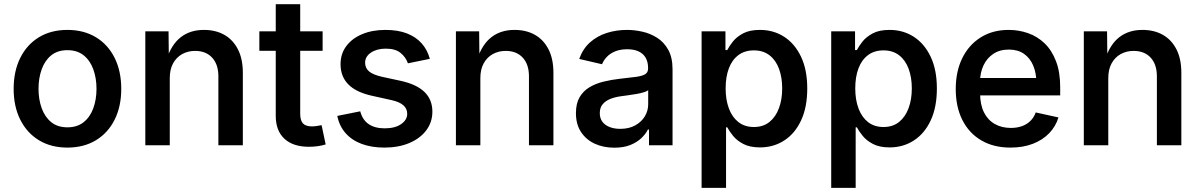

<svg xmlns="http://www.w3.org/2000/svg" viewBox="-20 -696 5750 920"><path d="M303.2 11.2Q224.6 11.2 166.7 -23.9Q108.9 -59.1 77.1 -122.6Q45.4 -186 45.4 -270Q45.4 -355 77.1 -418.7Q108.9 -482.4 166.7 -517.6Q224.6 -552.7 303.2 -552.7Q381.3 -552.7 439.5 -517.6Q497.6 -482.4 529.3 -418.7Q561 -355 561 -270Q561 -186 529.3 -122.6Q497.6 -59.1 439.5 -23.9Q381.3 11.2 303.2 11.2ZM303.2 -85.9Q350.1 -85.9 381.1 -110.8Q412.1 -135.7 427.2 -177.7Q442.4 -219.7 442.4 -270.5Q442.4 -321.3 427.2 -363.5Q412.1 -405.8 381.1 -430.7Q350.1 -455.6 303.2 -455.6Q255.9 -455.6 225.3 -430.7Q194.8 -405.8 179.7 -363.8Q164.6 -321.8 164.6 -270.5Q164.6 -219.7 179.7 -177.7Q194.8 -135.7 225.3 -110.8Q255.9 -85.9 303.2 -85.9Z M793.5 -321.8V0H676.3V-545.9H787.6L789.1 -411.6H778.3Q801.8 -483.4 846.7 -518.1Q891.6 -552.7 957 -552.7Q1013.2 -552.7 1054.9 -529.1Q1096.7 -505.4 1120.1 -459.5Q1143.6 -413.6 1143.6 -347.2V0H1026.4V-330.6Q1026.4 -387.2 996.6 -419.7Q966.8 -452.1 915 -452.1Q880.4 -452.1 852.8 -436.8Q825.2 -421.4 809.3 -392.3Q793.5 -363.3 793.5 -321.8Z M1525.9 -545.9V-452.6H1222.7V-545.9ZM1301.3 -675.8H1418.5V-150.9Q1418.5 -119.1 1431.6 -104.7Q1444.8 -90.3 1475.6 -90.3Q1483.9 -90.3 1497.8 -92.3Q1511.7 -94.2 1521 -96.2L1540.5 -3.9Q1521.5 2 1501 4.6Q1480.5 7.3 1460.4 7.3Q1384.3 7.3 1342.8 -31.2Q1301.3 -69.8 1301.3 -140.6Z M1821.8 11.2Q1760.7 11.2 1713.4 -6.3Q1666 -23.9 1636 -57.9Q1606 -91.8 1596.2 -140.6L1706.1 -162.6Q1717.3 -121.1 1746.8 -101.1Q1776.4 -81.1 1823.2 -81.1Q1873 -81.1 1902.1 -101.3Q1931.2 -121.6 1931.2 -150.4Q1931.2 -175.3 1912.6 -191.7Q1894 -208 1856 -216.3L1763.7 -236.8Q1687 -253.4 1649.4 -291.3Q1611.8 -329.1 1611.8 -388.7Q1611.8 -438 1639.2 -474.9Q1666.5 -511.7 1715.1 -532.2Q1763.7 -552.7 1827.1 -552.7Q1887.7 -552.7 1931.2 -535.4Q1974.6 -518.1 2001.5 -487.1Q2028.3 -456.1 2039.6 -414.1L1934.6 -392.6Q1924.8 -421.4 1899.9 -442.1Q1875 -462.9 1828.6 -462.9Q1786.1 -462.9 1757.8 -444.1Q1729.5 -425.3 1729.5 -395.5Q1729.5 -370.1 1748.3 -354Q1767.1 -337.9 1810.1 -328.1L1900.4 -308.6Q1977.1 -291.5 2014.4 -254.9Q2051.8 -218.3 2051.8 -161.1Q2051.8 -110.4 2022.5 -71.5Q1993.2 -32.7 1941.4 -10.7Q1889.6 11.2 1821.8 11.2Z M2281.7 -321.8V0H2164.6V-545.9H2275.9L2277.3 -411.6H2266.6Q2290 -483.4 2335 -518.1Q2379.9 -552.7 2445.3 -552.7Q2501.5 -552.7 2543.2 -529.1Q2585 -505.4 2608.4 -459.5Q2631.8 -413.6 2631.8 -347.2V0H2514.6V-330.6Q2514.6 -387.2 2484.9 -419.7Q2455.1 -452.1 2403.3 -452.1Q2368.7 -452.1 2341.1 -436.8Q2313.5 -421.4 2297.6 -392.3Q2281.7 -363.3 2281.7 -321.8Z M2923.8 11.7Q2871.6 11.7 2830.1 -7.3Q2788.6 -26.4 2764.2 -63.2Q2739.7 -100.1 2739.7 -153.8Q2739.7 -200.2 2757.3 -230.2Q2774.9 -260.3 2804.9 -278.1Q2835 -295.9 2872.3 -304.9Q2909.7 -314 2948.7 -318.4Q2997.1 -323.7 3026.9 -327.6Q3056.6 -331.5 3071 -340.1Q3085.4 -348.6 3085.4 -367.7V-370.1Q3085.4 -398.9 3074 -418.9Q3062.5 -439 3040.3 -449.5Q3018.1 -460 2985.4 -460Q2951.7 -460 2927.2 -449.7Q2902.8 -439.5 2887.5 -423.1Q2872.1 -406.7 2864.7 -388.2L2755.4 -413.6Q2772.9 -462.4 2807.1 -492.9Q2841.3 -523.4 2887.2 -538.1Q2933.1 -552.7 2984.4 -552.7Q3020 -552.7 3058.1 -544.2Q3096.2 -535.6 3128.9 -514.9Q3161.6 -494.1 3182.1 -457.3Q3202.6 -420.4 3202.6 -363.8V0H3089.8V-75.2H3084.5Q3073.2 -52.7 3052 -33Q3030.8 -13.2 2999 -0.7Q2967.3 11.7 2923.8 11.7ZM2951.7 -78.6Q2993.7 -78.6 3023.4 -95Q3053.2 -111.3 3069.6 -138.2Q3085.9 -165 3085.9 -196.3V-263.7Q3079.6 -258.3 3064.2 -253.7Q3048.8 -249 3029.1 -245.6Q3009.3 -242.2 2990.7 -239.7Q2972.2 -237.3 2959.5 -235.4Q2930.2 -231.9 2906.2 -222.7Q2882.3 -213.4 2868.2 -197Q2854 -180.7 2854 -153.8Q2854 -128.9 2866.7 -112.3Q2879.4 -95.7 2901.4 -87.2Q2923.3 -78.6 2951.7 -78.6Z M3341.8 204.1V-545.9H3456.1V-456.1H3464.8Q3474.1 -474.6 3491.9 -497.1Q3509.8 -519.5 3540.8 -536.1Q3571.8 -552.7 3621.6 -552.7Q3686 -552.7 3737.1 -520Q3788.1 -487.3 3818.1 -424.6Q3848.1 -361.8 3848.1 -272Q3848.1 -182.6 3818.8 -119.6Q3789.6 -56.6 3738.3 -23.2Q3687 10.3 3621.6 10.3Q3573.2 10.3 3542 -6.1Q3510.7 -22.5 3492.7 -44.9Q3474.6 -67.4 3464.8 -85.9H3459V204.1ZM3592.3 -87.4Q3637.2 -87.4 3667.2 -111.8Q3697.3 -136.2 3712.6 -178Q3728 -219.7 3728 -272.5Q3728 -324.7 3712.9 -366Q3697.8 -407.2 3667.5 -430.9Q3637.2 -454.6 3592.3 -454.6Q3548.3 -454.6 3518.1 -431.9Q3487.8 -409.2 3472.4 -368.4Q3457 -327.6 3457 -272.5Q3457 -217.8 3472.7 -176Q3488.3 -134.3 3518.6 -110.8Q3548.8 -87.4 3592.3 -87.4Z M3962.9 204.1V-545.9H4077.1V-456.1H4085.9Q4095.2 -474.6 4113 -497.1Q4130.9 -519.5 4161.9 -536.1Q4192.9 -552.7 4242.7 -552.7Q4307.1 -552.7 4358.2 -520Q4409.2 -487.3 4439.2 -424.6Q4469.2 -361.8 4469.2 -272Q4469.2 -182.6 4439.9 -119.6Q4410.6 -56.6 4359.4 -23.2Q4308.1 10.3 4242.7 10.3Q4194.3 10.3 4163.1 -6.1Q4131.8 -22.5 4113.8 -44.9Q4095.7 -67.4 4085.9 -85.9H4080.1V204.1ZM4213.4 -87.4Q4258.3 -87.4 4288.3 -111.8Q4318.4 -136.2 4333.7 -178Q4349.1 -219.7 4349.1 -272.5Q4349.1 -324.7 4334 -366Q4318.8 -407.2 4288.6 -430.9Q4258.3 -454.6 4213.4 -454.6Q4169.4 -454.6 4139.2 -431.9Q4108.9 -409.2 4093.5 -368.4Q4078.1 -327.6 4078.1 -272.5Q4078.1 -217.8 4093.8 -176Q4109.4 -134.3 4139.6 -110.8Q4169.9 -87.4 4213.4 -87.4Z M4822.3 11.2Q4740.7 11.2 4681.9 -23.4Q4623 -58.1 4591.3 -121.1Q4559.6 -184.1 4559.6 -269.5Q4559.6 -353.5 4590.8 -417.2Q4622.1 -481 4679.2 -516.8Q4736.3 -552.7 4813.5 -552.7Q4861.8 -552.7 4906.2 -537.1Q4950.7 -521.5 4985.4 -488.3Q5020 -455.1 5040 -402.8Q5060.1 -350.6 5060.1 -277.8V-238.8H4619.1V-322.3H5001L4946.3 -295.9Q4946.3 -344.2 4931.2 -380.9Q4916 -417.5 4886.7 -438Q4857.4 -458.5 4814 -458.5Q4770 -458.5 4739.3 -437.7Q4708.5 -417 4692.4 -382.3Q4676.3 -347.7 4676.3 -306.6V-249.5Q4676.3 -195.3 4694.6 -158.2Q4712.9 -121.1 4746.3 -102.1Q4779.8 -83 4823.7 -83Q4852.5 -83 4876.2 -91.3Q4899.9 -99.6 4917 -116.2Q4934.1 -132.8 4942.9 -157.2L5051.8 -133.3Q5038.6 -89.8 5007.1 -57.4Q4975.6 -24.9 4928.7 -6.8Q4881.8 11.2 4822.3 11.2Z M5290.5 -321.8V0H5173.3V-545.9H5284.7L5286.1 -411.6H5275.4Q5298.8 -483.4 5343.8 -518.1Q5388.7 -552.7 5454.1 -552.7Q5510.3 -552.7 5552 -529.1Q5593.8 -505.4 5617.2 -459.5Q5640.6 -413.6 5640.6 -347.2V0H5523.4V-330.6Q5523.4 -387.2 5493.7 -419.7Q5463.9 -452.1 5412.1 -452.1Q5377.4 -452.1 5349.9 -436.8Q5322.3 -421.4 5306.4 -392.3Q5290.5 -363.3 5290.5 -321.8Z"/></svg>

Font: Inter Cardless
Style: Medium
Weight: 500
Designer: Rasmus Andersson
Foundry: rsms
Version: Version 4.001;git-9221beed3